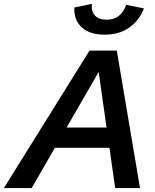

<svg xmlns="http://www.w3.org/2000/svg" viewBox="-73 -962 795 982"><path d="M-53.2 0 384.8 -703.1H524.4L643.1 0H516.1L431.6 -593.8L88.9 0ZM170.9 -206.1 192.9 -309.6H554.2L532.2 -206.1ZM461.9 -784.7Q384.8 -784.7 344.2 -823Q303.7 -861.3 307.6 -923.8L397 -942.4Q392.6 -906.2 411.6 -883.8Q430.7 -861.3 472.2 -861.3Q512.2 -861.3 536.6 -882.3Q561 -903.3 572.3 -937.5L663.1 -918.9Q640.1 -858.4 588.9 -821.5Q537.6 -784.7 461.9 -784.7Z"/></svg>

Font: Schibsted Grotesk SemiBold
Style: Italic
Weight: 600
Italic angle: -12°
Designer: Bakken & Baeck AS, Henrik Kongsvoll
Foundry: Schibsted ASA
Version: Version 1.100;gftools[0.9.25]